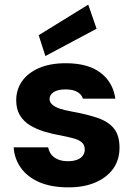

<svg xmlns="http://www.w3.org/2000/svg" viewBox="-20 -797 584 829"><path d="M276 12Q201 12 149.5 -10.5Q98 -33 70 -72.5Q42 -112 39 -161H188Q191 -144 201 -130.5Q211 -117 229.5 -109Q248 -101 273 -101Q297 -101 313.5 -107.5Q330 -114 338 -125.5Q346 -137 346 -151Q346 -170 334.5 -181Q323 -192 301 -198.5Q279 -205 248 -211Q207 -218 171 -229Q135 -240 108 -257Q81 -274 65.5 -300Q50 -326 50 -364Q50 -410 75 -446Q100 -482 148 -503Q196 -524 264 -524Q360 -524 414 -483Q468 -442 478 -371H338Q332 -390 313 -400.5Q294 -411 263 -411Q230 -411 212 -399.5Q194 -388 194 -369Q194 -357 204.5 -346.5Q215 -336 236.5 -328.5Q258 -321 292 -315Q359 -303 404 -287Q449 -271 472.5 -241.5Q496 -212 496 -159Q496 -107 469 -69Q442 -31 392.5 -9.5Q343 12 276 12ZM176 -555 147 -645 361 -777 397 -673Z"/></svg>

Font: DM Sans 12pt Black
Style: Regular
Weight: 900
Version: Version 4.004;gftools[0.9.30]